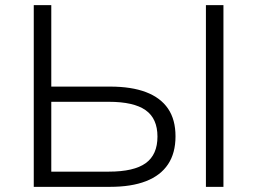

<svg xmlns="http://www.w3.org/2000/svg" viewBox="-20 -725 998 745"><path d="M111 0V-705H179V-389H407Q490 -389 546.5 -367.5Q603 -346 632 -303.5Q661 -261 661 -196Q661 -131 632 -87.5Q603 -44 546.5 -22Q490 0 407 0ZM179 -59H402Q500 -59 545.5 -92Q591 -125 591 -195Q591 -265 545 -297.5Q499 -330 402 -330H179ZM779 0V-705H847V0Z"/></svg>

Font: Nunito Sans 10pt SemiExpanded Light
Style: Regular
Weight: 300
Width: 6
Designer: Vernon Adams
Foundry: Vernon Adams
Version: Version 3.101;gftools[0.9.27]